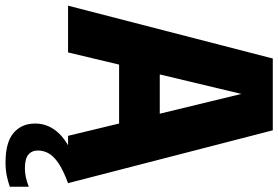

<svg xmlns="http://www.w3.org/2000/svg" viewBox="-178 -604 1006 694"><g transform="rotate(90 325.0 -257.0)"><path d="M-1.5 0 189.5 -740H449L640 0H469L424.5 -184.5H211.5L167.5 0ZM247 -331.5H389L317.5 -626.5ZM564.5 226Q493 226 458.8 197.2Q424.5 168.5 424.5 118.5Q424.5 70 460.8 32.2Q497 -5.5 589.5 -40.5L640 0Q590.5 18.5 565.2 36.5Q540 54.5 531 72.5Q522 90.5 522 109Q522 131 537 143.5Q552 156 586.5 156Q617.5 156 653 142V210.5Q633.5 217.5 612 221.8Q590.5 226 564.5 226Z"/></g></svg>

Font: Encode Sans Cnd XBd
Style: Regular
Weight: 800
Width: 3
Designer: Multiple Designers
Foundry: Impallari Type
Version: Version 3.002; ttfautohint (v1.8.3) -l 8 -r 50 -G 200 -x 14 